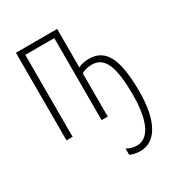

<svg xmlns="http://www.w3.org/2000/svg" viewBox="-182 -645 928 1004"><g transform="rotate(-30 281.5 -143.5)"><path d="M373 242C467 242 523 145 523 -32C523 -229 479 -311 379 -311C353 -311 330 -305 314 -297V-529H65V0H102V-495H277V0H314V-261C328 -270 352 -277 376 -277C453 -277 485 -207 485 -32C485 134 438 208 372 208C347 208 327 201 311 191V229C325 236 345 242 373 242Z"/></g></svg>

Font: Noto Sans Mono SemiCondensed ExtraLight
Style: Regular
Weight: 200
Width: 4
Designer: Monotype Design Team
Foundry: Monotype Imaging Inc.
Version: Version 2.014